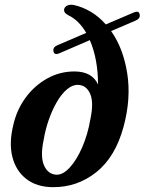

<svg xmlns="http://www.w3.org/2000/svg" viewBox="-20 -763 598 794"><path d="M491 -239Q457 -113.5 378 -50.8Q299 12 198 11Q132 10.5 89 -22.8Q46 -56 31.2 -114Q16.5 -172 35.5 -248Q49.5 -309.5 86.2 -359.5Q123 -409.5 175.8 -438.8Q228.5 -468 290 -467.5Q361.5 -466.5 385.5 -413.5Q385 -520 351.5 -597L224 -542Q204.5 -534 201 -551Q198 -568 217.5 -576L336.5 -627Q306.5 -679 262.5 -700Q240.5 -711.5 246 -727.5Q249 -735.5 258.5 -740.2Q268 -745 284.5 -742.5Q323 -734 356.8 -713.5Q390.5 -693 417.5 -662L533.5 -711.5Q554.5 -720.5 557.5 -703.5Q561.5 -686.5 540 -677.5L439.5 -634.5Q490 -563 506.2 -459.2Q522.5 -355.5 491 -239ZM213 -40.5Q240.5 -39.5 269 -70.8Q297.5 -102 320.2 -154.5Q343 -207 353.5 -269Q368.5 -339 353 -374.8Q337.5 -410.5 303.5 -412Q280 -413 257.2 -393.8Q234.5 -374.5 215.2 -341.5Q196 -308.5 181.8 -267.8Q167.5 -227 160.5 -184.5Q146 -116 162 -79.2Q178 -42.5 213 -40.5Z"/></svg>

Font: Fraunces 72pt Soft SemiBold
Style: Italic
Weight: 600
Italic angle: -16°
Version: Version 1.000;[b76b70a41]